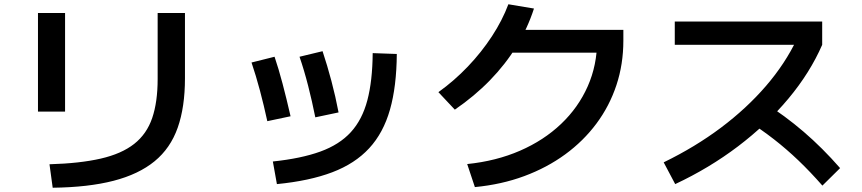

<svg xmlns="http://www.w3.org/2000/svg" viewBox="-20 -833 4040 900"><path d="M212 -63Q354 -67 452 -89.5Q550 -112 609 -158.5Q668 -205 693.5 -280Q719 -355 719 -463V-772H847V-466Q847 -331 813 -234.5Q779 -138 704.5 -77Q630 -16 512 14.5Q394 45 227 47ZM158 -310V-772H285V-310Z M1259 -76Q1392 -90 1481.5 -122.5Q1571 -155 1624.5 -213.5Q1678 -272 1702 -363Q1726 -454 1727 -584L1840 -580Q1839 -428 1808 -319Q1777 -210 1710.5 -138Q1644 -66 1537.5 -25.5Q1431 15 1278 30ZM1233 -265Q1217 -339 1198.5 -408.5Q1180 -478 1159 -540L1267 -567Q1286 -511 1304.5 -441Q1323 -371 1342 -288ZM1458 -283Q1443 -358 1424.5 -430.5Q1406 -503 1384 -567L1492 -593Q1514 -527 1533.5 -453.5Q1553 -380 1567 -306Z M2170 -64Q2306 -78 2417.5 -126.5Q2529 -175 2610 -252Q2691 -329 2735 -428.5Q2779 -528 2779 -643L2830 -586H2343V-693H2902V-643Q2902 -532 2869.5 -434Q2837 -336 2776 -254Q2715 -172 2629.5 -109.5Q2544 -47 2437.5 -7.5Q2331 32 2206 44ZM2035 -401Q2109 -454 2173 -521Q2237 -588 2286 -663Q2335 -738 2363 -813L2483 -793Q2453 -700 2401 -615.5Q2349 -531 2276.5 -456.5Q2204 -382 2112 -319Z M3091 -72Q3239 -144 3359.5 -234.5Q3480 -325 3570.5 -430Q3661 -535 3716 -651L3752 -623H3143V-732H3834V-623Q3777 -492 3675.5 -370.5Q3574 -249 3439.5 -147Q3305 -45 3145 30ZM3835 37Q3778 -28 3722.5 -81Q3667 -134 3608 -180Q3549 -226 3481 -269L3559 -354Q3659 -291 3747 -215.5Q3835 -140 3918 -45Z"/></svg>

Font: M PLUS 1 Thin SemiBold
Style: Regular
Weight: 600
Version: Version 1.001